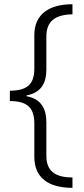

<svg xmlns="http://www.w3.org/2000/svg" viewBox="-20 -734 399 912"><path d="M324.2 108.9C241.7 108.9 200.2 78.1 200.2 5.9V-152.8C200.2 -221.2 172.4 -265.1 106 -276.9V-280.8C172.4 -293 200.2 -335.9 200.2 -403.8V-561C200.2 -633.3 242.7 -664.6 324.2 -666V-713.9C210.4 -713.9 143.1 -664.1 143.1 -567.9V-408.2C143.1 -332 106.9 -303.2 26.9 -303.2V-253.9C106.9 -253.9 143.1 -224.1 143.1 -147.9V11.2C143.1 108.4 207.5 158.2 324.2 158.2Z"/></svg>

Font: Noto Reveo Sans
Style: Regular
Weight: 300
Designer: Monotype Design Team
Foundry: Monotype Imaging Inc.
Version: Version 2.007